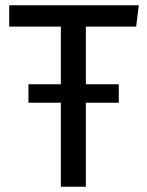

<svg xmlns="http://www.w3.org/2000/svg" viewBox="-20 -707 557 729"><path d="M306 -606V-387H431V-317H306V2H211V-317H88V-387H211V-606H15V-687H507L497 -606Z"/></svg>

Font: Wolseley Sans
Style: Regular
Weight: 400
Designer: Carrois Corporate & Edenspiekermann AG
Foundry: Carrois Corporate GbR & Edenspiekermann AG
Version: Version 4.202